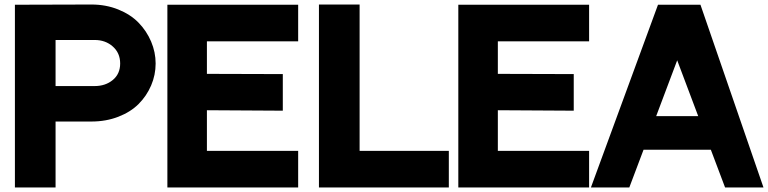

<svg xmlns="http://www.w3.org/2000/svg" viewBox="-20 -830 3400 850"><path d="M46 -809 385 -810Q449 -810 503.5 -788Q558 -766 593.5 -729.5Q629 -693 649 -646Q669 -599 669 -549Q669 -498 649 -451.5Q629 -405 593.5 -369.5Q558 -334 503.5 -313Q449 -292 385 -292H382H379H376H373H369H366H363H360H357H353H350H347H344H341H337H334H331H328H324H321H318H315H312H308H305H302H299H295H292H289H286H282H279H276H273H269H266H263H260H256H253H250H247H243H240H237H233H226V0H46ZM399 -449Q447 -449 479.5 -476Q512 -503 512 -549Q512 -595 479.5 -624Q447 -653 399 -653H226V-449Z M721 -809H1300V-647H896V-503L1232 -502V-340L896 -342V-162H1300V0H721Z M1572 -162H1967V0H1392V-810H1572Z M2009 -809H2588V-647H2184V-503L2520 -502V-340L2184 -342V-162H2588V0H2009Z M3190 0 3127 -167H2829L2766 0H2596L2893 -809H3081L3360 0ZM2885 -316H3071L2978 -563Z"/></svg>

Font: Neutral Face
Style: Bold
Weight: 700
Designer: Vadym Aksieiev
Version: Version 1.039;Fontself Maker 3.5.7